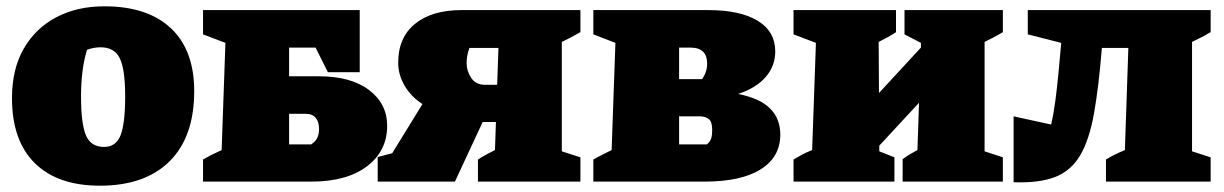

<svg xmlns="http://www.w3.org/2000/svg" viewBox="-20 -576 3882 609"><path d="M297 13Q163 13 90.5 -58.5Q18 -130 18 -265Q18 -357 55.5 -422Q93 -487 159 -521.5Q225 -556 311 -556Q448 -556 522 -486.5Q596 -417 596 -287Q596 -142 518 -64.5Q440 13 297 13ZM310 -110Q348 -110 362.5 -147Q377 -184 377 -271Q377 -356 360 -391Q343 -426 299 -426Q277 -426 256 -418Q246 -385 241.5 -348Q237 -311 237 -269Q237 -184 252.5 -147Q268 -110 310 -110Z M624 0V-70Q638 -78 648.5 -83.5Q659 -89 683 -100L695 -440L624 -467V-544H1121V-347H1020L981 -425H897V-334H992Q1093 -334 1150.5 -290.5Q1208 -247 1208 -177Q1208 -97 1144 -48.5Q1080 0 968 0ZM897 -118H967Q981 -127 986.5 -139Q992 -151 992 -167Q992 -189 981.5 -202Q971 -215 949 -215H897Z M1178 0V-78L1224 -90L1320 -246Q1284 -269 1263.5 -304Q1243 -339 1243 -377Q1243 -457 1296.5 -500.5Q1350 -544 1444 -544H1821V-474Q1807 -466 1790 -457Q1773 -448 1762 -443V-96L1821 -77V0H1496V-70Q1511 -80 1527.5 -88.5Q1544 -97 1550 -100L1553 -189H1511L1423 0ZM1519 -307H1557L1561 -424H1469Q1464 -411 1462 -398.5Q1460 -386 1460 -376Q1460 -351 1474.5 -329Q1489 -307 1519 -307Z M2321 -278Q2391 -264 2423 -231.5Q2455 -199 2455 -149Q2455 -78 2393 -39Q2331 0 2215 0H1862V-70Q1876 -78 1893 -86.5Q1910 -95 1920 -100L1932 -440L1862 -467V-544H2226Q2328 -544 2383.5 -510Q2439 -476 2439 -413Q2439 -366 2408 -331Q2377 -296 2321 -278ZM2170 -425H2134V-325H2207Q2223 -348 2223 -374Q2223 -425 2170 -425ZM2200 -207H2134V-118H2222Q2233 -127 2236 -137.5Q2239 -148 2239 -164Q2239 -190 2228 -198.5Q2217 -207 2200 -207Z M2497 0V-70Q2510 -78 2523 -85Q2536 -92 2556 -100L2568 -440L2497 -467V-544H2822V-474Q2812 -467 2796.5 -458.5Q2781 -450 2767 -443L2768 -281L2901 -425V-440L2849 -467V-544H3161V-474Q3146 -465 3131.5 -457.5Q3117 -450 3103 -443V-96L3161 -77V0H2843V-71Q2855 -80 2865 -86Q2875 -92 2890 -100L2895 -250L2769 -114V-96L2817 -77V0Z M3195 2V-207L3314 -181Q3322 -215 3327.5 -257Q3333 -299 3337 -341Q3341 -383 3344 -417L3346 -440L3240 -467V-544H3820V-474Q3812 -470 3810 -468.5Q3808 -467 3799 -462Q3790 -457 3761 -443V-96L3820 -77V0H3488V-70Q3501 -78 3515 -85Q3529 -92 3548 -100L3559 -424H3475Q3465 -300 3450 -216Q3435 -132 3406 -83Q3377 -34 3326.5 -14.5Q3276 5 3195 2Z"/></svg>

Font: Piazzolla SC Black
Style: Regular
Weight: 900
Designer: Juan Pablo del Peral
Foundry: Huerta Tipografica
Version: Version 1.330